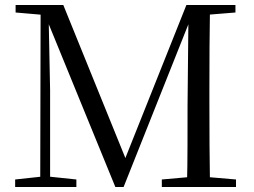

<svg xmlns="http://www.w3.org/2000/svg" viewBox="-20 -748 1015 768"><path d="M40.6 0V-30.1L151.9 -42.1H171.2L285.5 -30.1V0ZM42.4 -698V-728H179.8V-686.9H170.9ZM140.9 0 142.5 -728H173.6L180.4 -387.1V0ZM441.4 0 157 -695.3H151.6V-728H233.2L491.8 -90.5H470.1L476.4 -103.2L725.6 -728H764.6V-695.3H751.6L741 -669.7L474.4 0ZM627.3 0V-30.1L763.8 -42.1H784.1L924 -30.1V0ZM727.7 0Q730 -84.1 730 -166.7Q730 -249.3 730.2 -325.4L734.2 -728H820Q818.6 -645 818.1 -560.5Q817.6 -476.1 817.6 -391.1V-336.8Q817.6 -251.7 818.1 -167.7Q818.6 -83.6 820 0ZM773.7 -686.9V-728H921.8V-698L784.4 -686.9Z"/></svg>

Font: Noto Serif HK
Style: Regular
Weight: 200
Designer: Ryoko NISHIZUKA 西塚涼子 (kana & ideographs); Frank Grießhammer (Latin, Greek & Cyrillic); Wenlong ZHANG 张文龙 (bopomofo); San
Foundry: Adobe
Version: Version 2.001;hotconv 1.1.0;makeotfexe 2.6.0